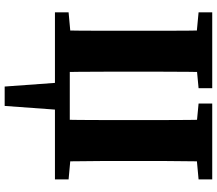

<svg xmlns="http://www.w3.org/2000/svg" viewBox="-72 -624 907 802"><g transform="rotate(90 381.0 -223.5)"><path d="M107 0Q108 -52 108.5 -102.5Q109 -153 109 -204.5Q109 -256 109 -307V-350Q109 -402 109 -453.5Q109 -505 108.5 -556.5Q108 -608 107 -657H282Q281 -607 280.5 -555.5Q280 -504 280 -452.5Q280 -401 280 -350V-307Q280 -256 280 -204Q280 -152 280.5 -101.5Q281 -51 282 0ZM480 0Q481 -52 481.5 -102.5Q482 -153 482 -204.5Q482 -256 482 -307V-349Q482 -402 482 -453.5Q482 -505 481.5 -556.5Q481 -608 480 -657H655Q655 -607 654 -555.5Q653 -504 653 -452.5Q653 -401 653 -350V-307Q653 -256 653 -204Q653 -152 654 -101.5Q655 -51 655 0ZM32 -600V-657H349V-600L211 -587H170ZM413 -600V-657H730V-600L589 -587H549ZM32 0V-57L174 -70H189V0ZM730 0H573V-70H588L730 -57ZM324 -38H441L423 210H342ZM566 0H196V-62H566Z"/></g></svg>

Font: Source Serif 4 18pt
Style: Bold
Weight: 700
Designer: Frank Grießhammer
Foundry: Adobe Systems Incorporated
Version: Version 4.004;hotconv 1.0.116;makeotfexe 2.5.65601